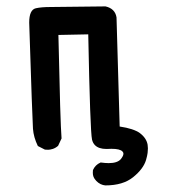

<svg xmlns="http://www.w3.org/2000/svg" viewBox="-20 -452 540 597"><path d="M326.7 10.7 311 11.2Q287.1 11.2 275.4 -0.5Q268.6 -7.3 266.1 -18.1Q260.3 -44.9 254.4 -345.2L161.6 -343.3Q167.5 -67.4 171.4 -21.5L160.6 1.5Q151.9 8.8 143.6 11.2Q135.3 13.7 129.6 13.7Q124 13.7 119.6 13.2L97.7 2Q84.5 -24.9 82.5 -51.8Q80.6 -78.6 70.8 -381.8Q70.8 -421.4 91.3 -426.3Q108.9 -430.2 136.7 -430.2L308.1 -432.1Q337.9 -425.3 342.3 -397.9L352.1 -58.6Q395.5 -52.2 415 -38.1Q435.5 -22.5 439 -2Q439.9 3.9 439.9 9.3Q439.9 14.6 439 23.2Q438 31.7 434.1 45.4Q425.8 73.2 394 98.9Q362.3 124.5 307.6 124.5Q300.3 124 292.7 120.4Q285.2 116.7 279.3 110.4L276.4 106.9Q268.6 98.1 268.6 85.4Q268.6 81.5 269 76.7Q276.4 60.5 292 53.7L293 53.2Q307.6 55.2 317.9 55.2Q344.7 55.2 355.5 43Q363.8 32.7 363.8 25.9Q363.8 22 360.8 19Q353 10.7 326.7 10.7Z"/></svg>

Font: Bakudai
Style: Medium
Weight: 500
Version: Version 1.48